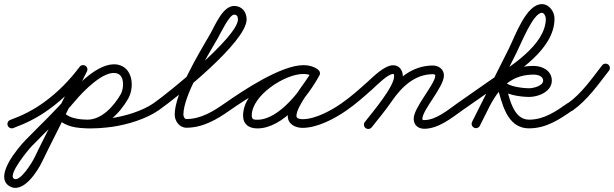

<svg xmlns="http://www.w3.org/2000/svg" viewBox="-41 -593 2971 929"><path d="M23.3 26.7C87.2 3 141.5 -24.2 197.3 -64.7C266.4 -114.7 326.8 -176.2 377.8 -244.4C384.8 -253.7 382.9 -266.9 373.6 -273.8C364.3 -280.8 351.1 -278.9 344.2 -269.6C295.7 -204.7 238.3 -146.3 172.7 -98.7C119.9 -60.4 69 -35 8.7 -12.7C-2.2 -8.7 -7.7 3.4 -3.7 14.3C0.3 25.2 12.4 30.7 23.3 26.7ZM342.3 -266.6C309.9 -203.7 279.1 -139.8 248.1 -76.2C207.8 6.5 164.9 88 125.1 170.9C115.3 191.3 56.2 289.4 26.7 271.9C-5.9 252.7 98.6 128.5 113.1 113.6C184.1 40.4 258.3 -28 324.1 -106.5C357.6 -146.5 464.2 -259.4 527 -237.2C527 -237.2 527 -237.2 527 -237.2C526.9 -237.2 526.9 -237.2 526.9 -237.2C563.7 -224.1 557.9 -162.9 542.8 -136.4C542.8 -136.4 542.8 -136.4 542.8 -136.4C542.8 -136.5 542.8 -136.5 542.8 -136.5C510.6 -80.5 451.9 -14 382 -14C382 -14 382.1 -14 382.3 -14C382.4 -14 382.5 -14 382.5 -14C346.2 -14.9 298 -16.9 271.6 -46.1C263.8 -54.7 250.5 -55.4 241.9 -47.6C233.3 -39.8 232.6 -26.5 240.4 -17.9C275.8 21.2 331.8 26.7 381.5 28C381.5 28 381.6 28 381.7 28C381.9 28 382 28 382 28C468.3 28 539 -45.6 579.2 -115.5C579.2 -115.5 579.2 -115.5 579.2 -115.6C579.2 -115.6 579.2 -115.6 579.2 -115.6C607.9 -165.8 604.3 -254.2 541.1 -276.8C541.1 -276.8 541.1 -276.8 541 -276.8C541 -276.8 541 -276.8 541 -276.8C454.4 -307.5 340.2 -191.1 291.9 -133.5C226.7 -55.7 153.3 11.9 82.9 84.4C46.6 121.8 -73 261.8 5.3 308.1C70.3 346.5 140.2 236.5 162.9 189.1C202.7 106.2 245.6 24.8 285.9 -57.8C316.7 -121.2 347.4 -184.7 379.7 -247.4C385 -257.7 380.9 -270.4 370.6 -275.7C360.3 -281 347.6 -276.9 342.3 -266.6ZM242 -47.6C233.3 -39.9 232.6 -26.6 240.4 -18C293.8 41.5 428.6 30.3 500.7 20.8C500.7 20.8 500.8 20.8 500.9 20.8C500.9 20.8 501 20.8 501 20.8C574.3 10.3 666 -17 727 -59.8C736.5 -66.4 738.9 -79.5 732.2 -89C725.6 -98.5 712.5 -100.9 703 -94.2C647.4 -55.3 561.8 -30.3 495 -20.8C495 -20.8 495.1 -20.8 495.1 -20.8C495.2 -20.8 495.3 -20.8 495.3 -20.8C440.6 -13.6 312.1 -0.9 271.6 -46C263.9 -54.7 250.6 -55.4 242 -47.6Z M727 -59.8C816.8 -122.6 1152.3 -390.4 1152.3 -499.1C1152.3 -535.2 1129.6 -564.2 1092 -564.2C1036.2 -564.2 1000.6 -470.8 974.8 -426.6C921 -334 804.3 -142 804.3 -38.6C804.3 -7 827.2 25 861 25C940.8 25 1008.8 -15.2 1072.1 -59.8C1081.6 -66.5 1083.8 -79.6 1077.2 -89.1C1070.5 -98.6 1057.4 -100.8 1047.9 -94.2C992.2 -54.9 931.4 -17 861 -17C851.2 -17 846.3 -30.8 846.3 -38.6C846.3 -130.6 962.5 -321.7 1011.2 -405.4C1026.7 -432.2 1068.4 -522.2 1092 -522.2C1106.1 -522.2 1110.3 -511.9 1110.3 -499.1C1110.3 -415.6 776.9 -146 703 -94.2C693.5 -87.5 691.1 -74.5 697.8 -65C704.5 -55.5 717.5 -53.1 727 -59.8Z M1042.8 -65C1049.4 -55.5 1062.5 -53.1 1072 -59.8C1146 -111.4 1336.1 -235.8 1427.6 -235.8C1442.6 -235.8 1458.4 -232.8 1470.8 -223.9C1481.6 -216.2 1493.1 -221.6 1499 -230.7C1504.8 -239.8 1505.1 -252.5 1493.5 -259.2C1471.2 -272.1 1452.7 -277.1 1426.3 -277.1C1313 -277.1 1135.1 -155.6 1135.1 -34.2C1135.1 9.6 1164 28.3 1204.7 28.3C1329.8 28.3 1450.3 -129 1504.4 -227.9C1511.1 -240.2 1505.3 -251.4 1496.1 -256.4C1486.9 -261.5 1474.3 -260.4 1467.6 -248.1C1433.3 -185.6 1351.3 -101.5 1351.3 -31.6C1351.3 8 1388.3 25.7 1423 25.7C1494.7 25.7 1579.8 -19.4 1637.1 -59.8C1646.6 -66.5 1648.8 -79.6 1642.2 -89.1C1635.5 -98.6 1622.4 -100.8 1612.9 -94.2C1563.1 -59 1485.4 -16.3 1423 -16.3C1413.5 -16.3 1393.3 -18.3 1393.3 -31.6C1393.3 -79.6 1477.3 -178.4 1504.4 -227.9C1511.1 -240.2 1505.3 -251.4 1496.1 -256.4C1486.9 -261.5 1474.3 -260.4 1467.6 -248.1C1422 -164.9 1311 -13.7 1204.7 -13.7C1186.9 -13.7 1177.1 -14.7 1177.1 -34.2C1177.1 -131.4 1337 -235.1 1426.3 -235.1C1445.5 -235.1 1456.7 -232 1472.5 -222.8C1484 -216.1 1495.1 -221.1 1500.6 -229.6C1506.1 -238.2 1506.1 -250.3 1495.2 -258.1C1475.6 -272.1 1451.5 -277.8 1427.6 -277.8C1318.7 -277.8 1134.8 -154.8 1048 -94.2C1038.5 -87.6 1036.1 -74.5 1042.8 -65Z M1607.7 -65C1614.3 -55.5 1627.4 -53.1 1637 -59.7C1681.4 -90.5 1721.7 -126.6 1762 -162.4C1780.7 -179.2 1835.3 -235.3 1861.7 -235.3C1866.1 -235.3 1866.1 -227.4 1866.1 -224.4C1866.1 -172.6 1759.9 -48.5 1724.4 -2.9C1717.3 6.3 1719 19.5 1728.1 26.6C1737.3 33.7 1750.5 32 1757.6 22.9C1801 -33 1908.1 -156.1 1908.1 -224.4C1908.1 -252 1891.8 -277.3 1861.7 -277.3C1818.1 -277.3 1764.5 -220.9 1734 -193.8C1695 -159.1 1656 -124 1613 -94.3C1603.5 -87.7 1601.1 -74.6 1607.7 -65ZM1757.4 23.1C1790.7 -18.7 1825.1 -60 1855.3 -104.1C1901.8 -172 1965.9 -234 2053.2 -234C2057.8 -234 2065.1 -233.4 2065.1 -227.5C2065.1 -186.5 1960.7 -73.8 1960.7 -18.6C1960.7 12.1 1982.1 30 2012 30C2080.6 30 2143.5 -21.8 2197.1 -59.9C2206.6 -66.6 2208.8 -79.7 2202.1 -89.1C2195.4 -98.6 2182.3 -100.8 2172.9 -94.1C2127.5 -62 2069.5 -12 2012 -12C2004.6 -12 2002.7 -11.6 2002.7 -18.6C2002.7 -60.7 2107 -172.8 2107 -227.5C2107 -257.9 2081.7 -276 2053.2 -276C1951.2 -276 1875.3 -207.8 1820.7 -127.9C1791.1 -84.6 1757.3 -44.1 1724.6 -3.1C1717.4 6 1718.8 19.2 1727.9 26.4C1737 33.6 1750.2 32.2 1757.4 23.1Z M2167.8 -65C2174.4 -55.5 2187.5 -53.1 2197 -59.8C2250.2 -96.9 2303.4 -134 2356.5 -171.1C2356.5 -171.1 2356.5 -171.1 2356.5 -171.1C2356.5 -171.2 2356.5 -171.2 2356.5 -171.2C2462.7 -245.5 2642 -354.5 2642 -503C2642 -536.2 2616.7 -573 2581 -573C2504.7 -573 2452.4 -420.2 2420.4 -356.4C2361.3 -238.8 2302.3 -121.1 2243.2 -3.4C2238 6.9 2242.2 19.6 2252.6 24.8C2262.9 30 2275.6 25.8 2280.8 15.4C2339.8 -102.2 2398.9 -219.9 2457.9 -337.6C2481.1 -383.8 2539.3 -531 2581 -531C2592.3 -531 2600 -512.3 2600 -503C2600 -374.5 2423.1 -269 2332.5 -205.6C2332.5 -205.6 2332.5 -205.6 2332.5 -205.6C2332.5 -205.6 2332.5 -205.6 2332.5 -205.6C2279.3 -168.5 2226.1 -131.3 2173 -94.2C2163.5 -87.6 2161.1 -74.5 2167.8 -65ZM2252.5 24.7C2262.8 30 2275.4 25.9 2280.7 15.5C2341.4 -103.6 2385.7 -232 2542 -232C2559.9 -232 2587 -225 2587 -203C2587 -177.3 2539.1 -166 2520 -166C2489 -166 2421.4 -173.5 2399.7 -197.9C2392.5 -206.1 2381.9 -206.4 2374 -202C2366.1 -197.6 2360.8 -188.6 2363.9 -178C2388.3 -95.5 2409.5 28 2519 28C2601.2 28 2665.6 -14.6 2730 -59.8C2739.5 -66.4 2741.9 -79.5 2735.2 -89C2728.6 -98.5 2715.5 -100.9 2706 -94.2C2649.1 -54.4 2591.6 -14 2519 -14C2438.4 -14 2422.2 -128.8 2404.1 -190C2401 -200.5 2388.4 -199.6 2378.4 -194.1C2368.4 -188.5 2361 -178.3 2368.3 -170.1C2399.4 -134.9 2475.2 -124 2520 -124C2564.7 -124 2629 -150.1 2629 -203C2629 -250.3 2584.2 -274 2542 -274C2365.1 -274 2312.2 -138.8 2243.3 -3.5C2238 6.8 2242.1 19.4 2252.5 24.7Z M2730.2 -58.5C2801.4 -109.2 2852.5 -182.9 2905.6 -251.1C2912.7 -260.3 2911 -273.5 2901.9 -280.6C2892.7 -287.7 2879.5 -286 2872.4 -276.9C2822 -212.1 2773.5 -140.8 2705.8 -92.8C2696.4 -86.1 2694.2 -73 2700.9 -63.5C2707.6 -54 2720.7 -51.8 2730.2 -58.5Z"/></svg>

Font: FRB American Cursive Guidelines Arrows Medium
Style: Italic
Weight: 500
Italic angle: -25°
Version: Version 2.0;Modular Font Editor K font №1